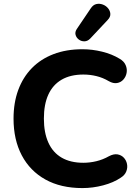

<svg xmlns="http://www.w3.org/2000/svg" viewBox="-20 -973 723 1004"><path d="M411 10.5Q298.2 10.5 217.6 -34.2Q137 -79 93.9 -160.6Q50.8 -242.2 50.8 -353Q50.8 -435.8 75.4 -502.4Q100 -569 146.4 -616.6Q192.8 -664.2 259.8 -689.9Q326.8 -715.5 411 -715.5Q462.5 -715.5 514.1 -702.8Q565.8 -690 604.8 -666.2Q628.8 -652.5 637.2 -632.1Q645.8 -611.8 642 -591.6Q638.2 -571.5 625.1 -556.9Q612 -542.2 592.1 -538.8Q572.2 -535.2 548.5 -548.8Q518 -566.8 484.5 -575Q451 -583.2 416 -583.2Q348.5 -583.2 302.4 -556.4Q256.2 -529.5 232.9 -478.5Q209.5 -427.5 209.5 -353Q209.5 -279.2 232.9 -227.4Q256.2 -175.5 302.4 -148.6Q348.5 -121.8 416 -121.8Q449.5 -121.8 483.8 -130Q518 -138.2 549.2 -155.8Q574.2 -169 594.1 -165.8Q614 -162.5 627.1 -148.8Q640.2 -135 644.1 -115.6Q648 -96.2 640.4 -76.8Q632.8 -57.2 611.5 -43.8Q573.5 -18 519.5 -3.8Q465.5 10.5 411 10.5ZM452.2 -771.8Q438.2 -757.2 421.8 -756.9Q405.2 -756.5 392.2 -766.2Q379.2 -776 375.2 -790.8Q371.2 -805.5 381.5 -821.2L454.5 -929.2Q466.8 -948 484 -951.8Q501.2 -955.5 517.9 -949.1Q534.5 -942.8 545.2 -929.6Q556 -916.5 557 -900.4Q558 -884.2 543.2 -868.8Z"/></svg>

Font: Nunito ExtraLight
Style: Regular
Weight: 200
Designer: Vernon Adams
Foundry: Vernon Adams
Version: Version 3.602;April 4, 2023;FontCreator 14.0.0.2856 64-bit